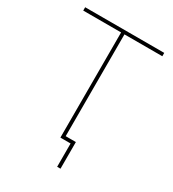

<svg xmlns="http://www.w3.org/2000/svg" viewBox="-209 -843 1007 1115"><g transform="rotate(30 294.5 -286.0)"><path d="M29.3 -727.5H559.6V-705.1H305.7V0H283.2V-705.1H29.3ZM351.6 0H298.8V-22.5H374V156.2H351.6Z"/></g></svg>

Font: Intratopia Thin
Style: Regular
Weight: 100
Designer: Rasmus Andersson
Foundry: rsms
Version: Version 3.000;Glyphs 3.2.3 (3260)